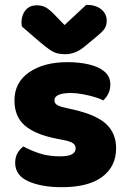

<svg xmlns="http://www.w3.org/2000/svg" viewBox="-20 -760 532 797"><path d="M462 -145Q462 -69 404.5 -26Q347 17 237 17Q152 17 97.5 -7.5Q43 -32 43 -84Q43 -108 53 -125Q63 -142 77 -152Q106 -136 143.5 -123.5Q181 -111 230 -111Q294 -111 294 -144Q294 -158 282 -166Q270 -174 242 -179L212 -185Q126 -202 83 -239Q40 -276 40 -343Q40 -418 101 -460Q162 -502 260 -502Q309 -502 349.5 -492.5Q390 -483 414 -462.5Q438 -442 438 -410Q438 -388 429.5 -371Q421 -354 408 -343Q397 -350 373.5 -357Q350 -364 323 -369Q296 -374 275 -374Q242 -374 224 -366.5Q206 -359 206 -343Q206 -332 216 -325Q226 -318 254 -312L285 -305Q381 -283 421.5 -244.5Q462 -206 462 -145ZM214 -691 248 -656 338 -740Q377 -740 400 -721.5Q423 -703 423 -674Q423 -652 411.5 -637.5Q400 -623 375 -603L330 -566Q311 -550 291 -542.5Q271 -535 251 -535Q233 -535 218.5 -538.5Q204 -542 187.5 -553Q171 -564 145 -586L71 -650Q67 -669 72 -689.5Q77 -710 92 -724Q107 -738 133 -738Q153 -738 169.5 -729.5Q186 -721 214 -691Z"/></svg>

Font: Baloo Bhaijaan 2 ExtraBold
Style: Regular
Weight: 800
Designer: Sanskriti Dholi, Noopur Datye and Ek Type
Foundry: Ek Type
Version: Version 1.701